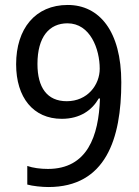

<svg xmlns="http://www.w3.org/2000/svg" viewBox="-20 -744 560 774"><path d="M469 -412C469 -619 380 -724 253 -724C122 -724 45 -628 45 -485C45 -351 114 -265 229 -265C303 -265 351 -300 378 -347H383C378 -195 332 -63 173 -63C143 -63 113 -67 90 -75V0C111 6 149 10 175 10C406 10 469 -184 469 -412ZM252 -650C344 -650 382 -546 382 -467C382 -402 333 -336 249 -336C170 -336 131 -391 131 -486C131 -596 179 -650 252 -650Z"/></svg>

Font: Noto Sans Ethiopic SemiCondensed
Style: Regular
Weight: 400
Width: 4
Designer: Monotype Design Team
Foundry: Monotype Imaging Inc.
Version: Version 2.102